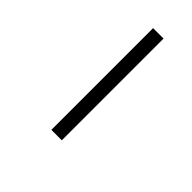

<svg xmlns="http://www.w3.org/2000/svg" viewBox="28 -896 403 403"><g transform="rotate(-45 229.5 -694.5)"><path d="M113 -679.5V-710.5H415V-679.5Z"/></g></svg>

Font: Imbue 10pt ExtraLight
Style: Regular
Weight: 200
Designer: Tyler Finck
Foundry: Etcetera Type Company
Version: Version 1.102; ttfautohint (v1.8.3)